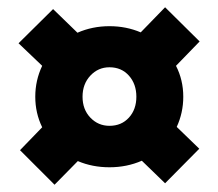

<svg xmlns="http://www.w3.org/2000/svg" viewBox="-20 -571 599 528"><path d="M130 -63 35 -158 96 -221Q77 -260 77 -305Q77 -350 96 -390L31 -452L126 -546L193 -481Q234 -499 281 -499Q327 -499 367 -482L434 -551L529 -457L464 -390Q484 -351 484 -305Q484 -261 466 -222L528 -162L434 -67L370 -129Q329 -111 281 -111Q234 -111 194 -128ZM281 -225Q314 -225 334.5 -247.5Q355 -270 355 -305Q355 -340 334.5 -363Q314 -386 281 -386Q250 -386 228.5 -363Q207 -340 207 -305Q207 -270 228.5 -247.5Q250 -225 281 -225Z"/></svg>

Font: Readex Pro bold
Style: Bold
Weight: 700
Designer: Bonnie Shaver-Troup, Thomas Jockin
Foundry: Lexend
Version: Version 1.200; ttfautohint (v1.8.3)